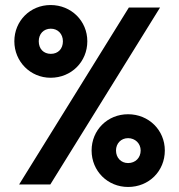

<svg xmlns="http://www.w3.org/2000/svg" viewBox="-20 -733 711 763"><path d="M181 -424C264 -424 327 -488 327 -569C327 -650 263 -713 181 -713C100 -713 37 -650 37 -569C37 -488 101 -424 181 -424ZM56 0H180L616 -703H492ZM134 -569C134 -598 153 -619 182 -619C210 -619 230 -598 230 -569C230 -539 211 -519 182 -519C153 -519 134 -539 134 -569ZM344 -135C344 -53 408 10 489 10C572 10 635 -53 635 -135C635 -216 571 -279 489 -279C407 -279 344 -216 344 -135ZM441 -135C441 -163 461 -184 489 -184C517 -184 539 -163 539 -135C539 -106 518 -85 489 -85C461 -85 441 -106 441 -135Z"/></svg>

Font: MV Cash SemiBold
Style: Regular
Weight: 600
Designer: Rodrigo Fuenzalida
Foundry: fragTYPE
Version: Version 1.100;Glyphs 3.1.2 (3151)